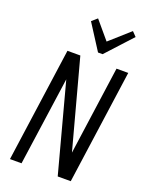

<svg xmlns="http://www.w3.org/2000/svg" viewBox="-170 -1022 856 1107"><g transform="rotate(20 258.0 -468.0)"><path d="M505 -700 407 0H327L176 -565H185L105 0H34L132 -700H211L363 -135H354L433 -700ZM474 -909 329 -751H301L201 -907L234 -936L336 -815H312L448 -936Z"/></g></svg>

Font: Pathway Extreme Condensed Light
Style: Italic
Weight: 300
Width: 3
Italic angle: -8°
Version: Version 1.001;gftools[0.9.26]